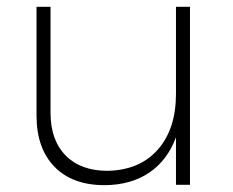

<svg xmlns="http://www.w3.org/2000/svg" viewBox="-20 -541 681 562"><path d="M86.9 -203.1V-521H127.9V-210.9Q127.9 -130.9 172.1 -85.9Q216.3 -41 294.9 -41Q389.2 -43 442.1 -103.3Q495.1 -163.6 495.1 -266.1V-521H536.1V0H495.1V-139.2Q470.2 -71.8 416.7 -35.6Q363.3 0.5 286.1 1Q191.9 1 139.4 -53Q86.9 -106.9 86.9 -203.1Z"/></svg>

Font: Trueno UltraLight
Style: Regular
Weight: 250
Designer: Julieta Ulanovsky
Foundry: Julieta Ulanovsky
Version: Version 3.001b | FøM Fix